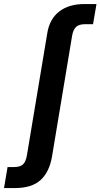

<svg xmlns="http://www.w3.org/2000/svg" viewBox="-94 -748 508 972"><path d="M-19 204.1H-73.7L-55.7 97.7H-23.4Q8.3 97.7 22.7 84Q37.1 70.3 42.5 36.6L145.5 -581.1Q157.2 -651.9 205.8 -689.7Q254.4 -727.5 333 -727.5H394.5L377 -625.5H336.4Q306.2 -625.5 291.3 -611.8Q276.4 -598.1 271 -566.4L169.4 43.9Q156.2 122.6 111.6 163.3Q66.9 204.1 -19 204.1Z"/></svg>

Font: Inter Display Semi Bold
Style: Italic
Weight: 600
Italic angle: -9.39999°
Designer: Rasmus Andersson
Foundry: rsms
Version: Version 4.000;git-4fc901f